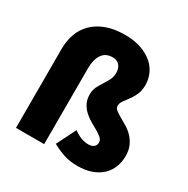

<svg xmlns="http://www.w3.org/2000/svg" viewBox="-163 -849 980 1003"><g transform="rotate(30 327.0 -347.0)"><path d="M434 12Q389 12 353.5 0.5Q318 -11 280 -32L338 -148Q362 -130 384.5 -122Q407 -114 428 -114Q448 -114 460 -123.5Q472 -133 472 -150Q472 -165 459.5 -176.5Q447 -188 428.5 -198.5Q410 -209 388 -221.5Q366 -234 347.5 -250.5Q329 -267 316.5 -289.5Q304 -312 304 -344Q304 -371 314 -391Q324 -411 336 -429Q348 -447 358 -466.5Q368 -486 368 -512Q368 -538 353.5 -555Q339 -572 312 -572Q269 -572 248.5 -540.5Q228 -509 228 -458V0H58V-476Q58 -525 73 -567Q88 -609 119.5 -640Q151 -671 198.5 -688.5Q246 -706 312 -706Q367 -706 408.5 -691Q450 -676 477.5 -652Q505 -628 518.5 -596.5Q532 -565 532 -532Q532 -497 520.5 -472.5Q509 -448 495.5 -430Q482 -412 471 -397Q460 -382 460 -366Q460 -352 472.5 -342Q485 -332 503.5 -321.5Q522 -311 544 -298Q566 -285 584.5 -266.5Q603 -248 615.5 -221.5Q628 -195 628 -158Q628 -123 616 -92Q604 -61 580 -38Q556 -15 519.5 -1.5Q483 12 434 12Z"/></g></svg>

Font: TypoPRO Source Sans Pro
Style: Regular
Weight: 900
Designer: Paul D. Hunt
Foundry: Adobe Systems Incorporated
Version: Version 2.020;PS 2.000;hotconv 1.0.86;makeotf.lib2.5.63406